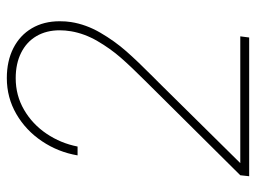

<svg xmlns="http://www.w3.org/2000/svg" viewBox="-115 -646 761 571"><g transform="rotate(-90 265.5 -360.5)"><path d="M442.9 -26.4 439.5 0H26.9L29.8 -26.4L296.4 -294.9L310.5 -309.1Q352.1 -350.6 379.4 -381.8Q406.7 -413.1 429 -451.4Q451.2 -489.7 458 -529.8Q460.9 -547.4 460.9 -563.5Q460.9 -603 443.6 -632.6Q426.3 -662.1 394 -678.2Q361.8 -694.3 318.4 -694.3Q267.1 -694.3 224.4 -669.4Q181.6 -644.5 153.3 -602.5Q125 -560.5 115.2 -510.3H88.9Q98.6 -567.9 130.9 -616Q163.1 -664.1 211.9 -692.4Q260.7 -720.7 318.8 -720.7Q369.6 -720.7 408 -701.2Q446.3 -681.6 467 -646.2Q487.8 -610.8 487.8 -563.5Q487.8 -544.4 485.4 -529.8Q478.5 -485.4 453.9 -442.9Q429.2 -400.4 398.7 -365.7Q368.2 -331.1 322.3 -285.6L304.2 -267.6L65.9 -26.4Z"/></g></svg>

Font: Mardoto Thin
Style: Italic
Weight: 250
Italic angle: -12°
Designer: Christian Robertson, Vahan Hovhannisyan
Foundry: Google
Version: Version 1.000